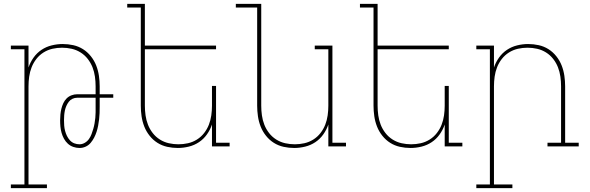

<svg xmlns="http://www.w3.org/2000/svg" viewBox="-20 -755 3040 990"><path d="M222 215H36V196H106V-501H36V-520H127V-407Q136 -434 153 -458Q170 -482 194 -498Q218 -514 246.5 -521Q275 -528 303 -528Q331 -528 358 -522Q385 -516 408 -501.5Q431 -487 448.5 -465Q466 -443 476 -417.5Q486 -392 490 -364.5Q494 -337 494 -310V-269H564V-251H494V-205Q494 -188 493.5 -172Q493 -156 491 -139.5Q489 -123 486 -107Q483 -91 478 -75.5Q473 -60 465.5 -45.5Q458 -31 447.5 -18.5Q437 -6 422 1Q407 8 390 8Q374 8 358 2.5Q342 -3 330 -14Q318 -25 310 -39.5Q302 -54 297.5 -70Q293 -86 291.5 -102Q290 -118 290 -135Q290 -150 291.5 -165Q293 -180 296.5 -194.5Q300 -209 306.5 -223Q313 -237 323.5 -247.5Q334 -258 348.5 -263.5Q363 -269 378 -269H473V-310Q473 -335 469.5 -360Q466 -385 457 -408Q448 -431 432.5 -451Q417 -471 395.5 -484.5Q374 -498 349.5 -503.5Q325 -509 300 -509Q275 -509 250.5 -503.5Q226 -498 204.5 -484.5Q183 -471 167.5 -451Q152 -431 143 -408Q134 -385 130.5 -360Q127 -335 127 -310V196H222ZM390 -11Q404 -11 417 -18.5Q430 -26 438.5 -38Q447 -50 452 -63.5Q457 -77 461 -90.5Q465 -104 467.5 -118.5Q470 -133 471.5 -147.5Q473 -162 473 -176Q473 -190 473 -205V-251H378Q365 -251 353.5 -245.5Q342 -240 334.5 -230Q327 -220 322 -208.5Q317 -197 314.5 -185Q312 -173 311 -160.5Q310 -148 310 -135Q310 -121 311 -107.5Q312 -94 315.5 -80.5Q319 -67 325 -54.5Q331 -42 340.5 -31.5Q350 -21 363 -16Q376 -11 390 -11Z M897 8Q869 8 842 2Q815 -4 792 -18.5Q769 -33 751.5 -55Q734 -77 724 -102.5Q714 -128 710 -155.5Q706 -183 706 -210V-716H636V-735H727V-520H1094V-501H727V-210Q727 -185 730.5 -160Q734 -135 743 -112Q752 -89 767.5 -69Q783 -49 804.5 -35.5Q826 -22 850.5 -16.5Q875 -11 900 -11Q925 -11 949.5 -16.5Q974 -22 995.5 -35.5Q1017 -49 1032.5 -69Q1048 -89 1057 -112Q1066 -135 1069.5 -160Q1073 -185 1073 -210V-312H1094V-19H1164V0H1073V-113Q1064 -86 1047 -62Q1030 -38 1006 -22Q982 -6 953.5 1Q925 8 897 8Z M1497 8Q1469 8 1442 2Q1415 -4 1392 -18.5Q1369 -33 1351.5 -55Q1334 -77 1324 -102.5Q1314 -128 1310 -155.5Q1306 -183 1306 -210V-716H1196V-735H1327V-210Q1327 -185 1330.5 -160Q1334 -135 1343 -112Q1352 -89 1367.5 -69Q1383 -49 1404.5 -35.5Q1426 -22 1450.5 -16.5Q1475 -11 1500 -11Q1525 -11 1549.5 -16.5Q1574 -22 1595.5 -35.5Q1617 -49 1632.5 -69Q1648 -89 1657 -112Q1666 -135 1669.5 -160Q1673 -185 1673 -210V-501H1603V-520H1694V-19H1764V0H1673V-113Q1664 -86 1647 -62Q1630 -38 1606 -22Q1582 -6 1553.5 1Q1525 8 1497 8Z M2097 8Q2069 8 2042 2Q2015 -4 1992 -18.5Q1969 -33 1951.5 -55Q1934 -77 1924 -102.5Q1914 -128 1910 -155.5Q1906 -183 1906 -210V-716H1836V-735H1927V-520H2294V-501H1927V-210Q1927 -185 1930.5 -160Q1934 -135 1943 -112Q1952 -89 1967.5 -69Q1983 -49 2004.5 -35.5Q2026 -22 2050.5 -16.5Q2075 -11 2100 -11Q2125 -11 2149.5 -16.5Q2174 -22 2195.5 -35.5Q2217 -49 2232.5 -69Q2248 -89 2257 -112Q2266 -135 2269.5 -160Q2273 -185 2273 -210V-312H2294V-19H2364V0H2273V-113Q2264 -86 2247 -62Q2230 -38 2206 -22Q2182 -6 2153.5 1Q2125 8 2097 8Z M2622 215H2436V196H2506V-501H2436V-520H2527V-407Q2536 -434 2553 -458Q2570 -482 2594 -498Q2618 -514 2646.5 -521Q2675 -528 2703 -528Q2731 -528 2758 -522Q2785 -516 2808 -501.5Q2831 -487 2848.5 -465Q2866 -443 2876 -417.5Q2886 -392 2890 -364.5Q2894 -337 2894 -310V-19H2964V0H2803V-19H2873V-310Q2873 -335 2869.5 -360Q2866 -385 2857 -408Q2848 -431 2832.5 -451Q2817 -471 2795.5 -484.5Q2774 -498 2749.5 -503.5Q2725 -509 2700 -509Q2675 -509 2650.5 -503.5Q2626 -498 2604.5 -484.5Q2583 -471 2567.5 -451Q2552 -431 2543 -408Q2534 -385 2530.5 -360Q2527 -335 2527 -310V196H2622Z"/></svg>

Font: Iosevka HT Thin Extended
Style: Regular
Weight: 100
Width: 7
Monospace: yes
Designer: Belleve Invis
Foundry: Belleve Invis
Version: Version 32.3.0; ttfautohint (v1.8.4)